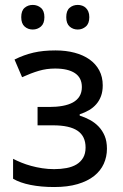

<svg xmlns="http://www.w3.org/2000/svg" viewBox="-20 -751 500 781"><path d="M180.2 -315.9Q210 -315.9 234.4 -320.3Q258.8 -324.7 276.4 -334.2Q293.9 -343.8 303.5 -359.4Q313 -375 313 -397Q313 -434.6 284.9 -453.4Q256.8 -472.2 204.1 -472.2Q169.4 -472.2 137.9 -462.9Q106.4 -453.6 69.8 -437L39.1 -508.8Q58.6 -518.6 77.4 -525.4Q96.2 -532.2 116.2 -536.9Q136.2 -541.5 158.2 -543.7Q180.2 -545.9 206.1 -545.9Q248 -545.9 283.2 -536.6Q318.4 -527.3 344 -509.3Q369.6 -491.2 383.8 -464.6Q397.9 -438 397.9 -403.8Q397.9 -379.4 391.1 -360.6Q384.3 -341.8 371.8 -327.4Q359.4 -313 342.3 -303Q325.2 -293 304.2 -286.1V-280.8Q325.7 -273.9 345.7 -263.2Q365.7 -252.4 381.1 -236.3Q396.5 -220.2 405.8 -198.2Q415 -176.3 415 -146Q415 -113.3 402.1 -84.7Q389.2 -56.2 362.8 -35.2Q336.4 -14.2 295.9 -2.2Q255.4 9.8 200.2 9.8Q147 9.8 104.2 1.2Q61.5 -7.3 33.2 -23.9V-105Q48.3 -97.2 66.9 -89.6Q85.4 -82 106.7 -76.2Q127.9 -70.3 151.6 -66.7Q175.3 -63 200.2 -63Q227.1 -63 250.5 -67.4Q273.9 -71.8 291 -82Q308.1 -92.3 318.1 -109.1Q328.1 -126 328.1 -150.9Q328.1 -196.8 295.7 -219Q263.2 -241.2 195.8 -241.2H132.8V-315.9ZM66.4 -681.2Q66.4 -707.5 80.1 -719.2Q93.8 -731 113.3 -731Q132.3 -731 146.5 -719Q160.6 -707 160.6 -681.2Q160.6 -655.3 146.5 -643.1Q132.3 -630.9 113.3 -630.9Q93.8 -630.9 80.1 -643.1Q66.4 -655.3 66.4 -681.2ZM249.5 -681.2Q249.5 -707.5 263.2 -719.2Q276.9 -731 296.4 -731Q305.7 -731 314.2 -728Q322.8 -725.1 329.1 -719Q335.4 -712.9 339.4 -703.6Q343.3 -694.3 343.3 -681.2Q343.3 -655.3 329.1 -643.1Q314.9 -630.9 296.4 -630.9Q276.9 -630.9 263.2 -643.1Q249.5 -655.3 249.5 -681.2Z"/></svg>

Font: Genotype
Style: Regular
Weight: 400
Foundry: Ascender Corporation
Version: Version 1.00